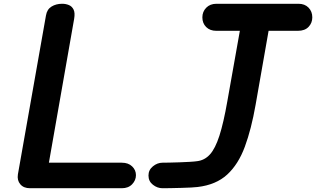

<svg xmlns="http://www.w3.org/2000/svg" viewBox="-20 -999 1678 1019"><path d="M75 -73.5 224 -917Q229.5 -949.5 253.5 -964.2Q277.5 -979 310 -979Q329 -979 345.5 -972.2Q362 -965.5 370.5 -948.2Q379 -931 373.5 -899L239.5 -135.5H626.5Q661 -135.5 681.2 -116Q701.5 -96.5 701.5 -69.5Q701.5 -42 681.2 -21Q661 0 626.5 0H139.5Q105.5 0 87.8 -21Q70 -42 75 -73.5ZM768 -67.5Q768 -97 791.5 -116.2Q815 -135.5 842.5 -135.5Q854 -135.5 878.5 -136Q903 -136.5 932 -137.5Q961 -138.5 986.5 -140Q1012 -141.5 1025.5 -143.5Q1065.5 -148 1094 -179.2Q1122.5 -210.5 1144.5 -278.8Q1166.5 -347 1186.5 -461.5L1253 -835.5H1127.5Q1094.5 -835.5 1074.2 -855.5Q1054 -875.5 1054 -907Q1054 -937 1074.5 -958Q1095 -979 1129 -979H1564Q1597.5 -979 1617.5 -958.5Q1637.5 -938 1637.5 -907Q1637.5 -877.5 1617.8 -856.5Q1598 -835.5 1561.5 -835.5H1405.5L1336.5 -442.5Q1314 -314 1279.5 -220.5Q1245 -127 1185.8 -72.5Q1126.5 -18 1028.5 -6.5Q1018 -5 994.5 -3.8Q971 -2.5 942 -1.8Q913 -1 886 -0.5Q859 0 842.5 0Q815 0 791.5 -18.5Q768 -37 768 -67.5Z"/></svg>

Font: Edu QLD Hand
Style: Regular
Weight: 400
Designer: Tina and Corey Anderson, Eben Sorkin
Foundry: Sorkin Type Co.
Version: Version 2.000